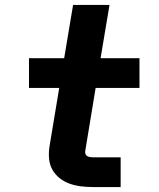

<svg xmlns="http://www.w3.org/2000/svg" viewBox="-20 -755 640 775"><path d="M355 0Q330 0 306 -3Q282 -6 260 -14Q238 -22 220 -36.5Q202 -51 191 -71Q180 -91 178 -115.5Q176 -140 180 -165L219 -400H97V-520H239L275 -735H422L386 -520H543V-400H366L324 -145Q323 -139 325 -133.5Q327 -128 332 -125Q337 -122 343 -121Q349 -120 355 -120H467V0Z"/></svg>

Font: Iosevka SS04 Hv Ex Obl
Style: Regular
Weight: 900
Width: 7
Italic angle: -9°
Monospace: yes
Designer: Belleve Invis
Foundry: Belleve Invis
Version: Version 19.0.0; ttfautohint (v1.8.4)